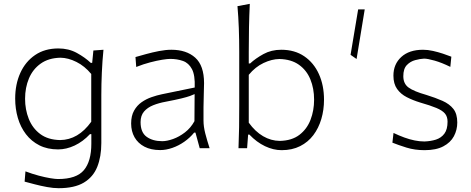

<svg xmlns="http://www.w3.org/2000/svg" viewBox="-20 -782 2486 1013"><path d="M289.1 210.9Q261.7 210.9 228.3 204.8Q194.8 198.7 163.3 190.4Q131.8 182.1 109.9 176.3L114.3 122.1Q150.4 135.7 184.6 144.8Q218.8 153.8 245.6 158.2Q272.5 162.6 286.1 162.6Q383.3 162.6 422.6 115.7Q461.9 68.8 461.9 -23.9V-74.2H454.6Q417.5 -34.7 373.8 -14.2Q330.1 6.3 286.6 6.3Q230.5 6.3 188 -15.1Q145.5 -36.6 116.9 -74Q88.4 -111.3 74.2 -159.7Q60.1 -208 60.1 -261.7Q60.1 -337.4 87.2 -397.2Q114.3 -457 165.3 -491.7Q216.3 -526.4 288.1 -526.4Q342.3 -526.4 385.5 -502.7Q428.7 -479 459 -450.2H466.3L472.7 -515.6L525.9 -519.5Q520 -460 517.3 -399.2Q514.6 -338.4 514.6 -281.2V-27.3Q514.6 44.4 493.2 98.1Q471.7 151.9 422.4 181.4Q373 210.9 289.1 210.9ZM296.9 -43Q392.6 -43.9 461.4 -139.6V-391.6Q426.8 -433.6 383.1 -455.3Q339.4 -477.1 298.8 -477.5Q236.3 -476.1 194.8 -446.5Q153.3 -417 132.8 -368.4Q112.3 -319.8 112.3 -260.7Q112.3 -204.1 131.8 -154.8Q151.4 -105.5 192.1 -75Q232.9 -44.4 296.9 -43Z M835.9 -37.1Q786.1 -37.1 753.9 -60.1Q721.7 -83 721.7 -137.7Q721.7 -172.4 740 -193.6Q758.3 -214.8 788.3 -226.8Q818.4 -238.8 853.5 -245.1Q907.2 -255.4 937 -262.7Q966.8 -270 982.2 -275.6Q997.6 -281.2 1006.8 -285.6L1005.9 -142.6Q986.3 -106.9 955.8 -83.5Q925.3 -60.1 893.1 -48.6Q860.8 -37.1 835.9 -37.1ZM825.2 9.8Q856 9.8 889.2 -1.7Q922.4 -13.2 952.4 -34.2Q982.4 -55.2 1004.4 -82.5H1011.2L1033.7 0H1085.9Q1072.3 -42 1063 -78.1Q1053.7 -114.3 1053.7 -146V-216.8Q1053.7 -251.5 1055.2 -286.1Q1056.6 -320.8 1056.6 -343.3Q1056.6 -436 1010 -477.8Q963.4 -519.5 884.3 -519.5Q854.5 -519.5 819.3 -512.7Q784.2 -505.9 751.2 -496.8Q718.3 -487.8 694.8 -481L698.7 -428.7Q736.8 -443.8 772.5 -453.1Q808.1 -462.4 835.7 -466.8Q863.3 -471.2 877.9 -471.2Q915 -471.2 945.3 -460.4Q975.6 -449.7 992.7 -417.5Q1009.8 -385.3 1007.3 -320.3L834 -284.7Q808.1 -279.3 779.8 -269.5Q751.5 -259.8 727.1 -242.7Q702.6 -225.6 687.3 -198.2Q671.9 -170.9 671.9 -130.4Q671.9 -89.4 689.9 -57.6Q708 -25.9 742.2 -8.1Q776.4 9.8 825.2 9.8Z M1465.8 10.3Q1521.5 10.3 1563.5 -11Q1605.5 -32.2 1633.3 -69.1Q1661.1 -106 1675.3 -154.1Q1689.5 -202.1 1689.5 -255.9Q1689.5 -331.5 1662.6 -391.1Q1635.7 -450.7 1585.2 -485.1Q1534.7 -519.5 1463.9 -519.5Q1411.6 -519.5 1370.1 -496.8Q1328.6 -474.1 1299.8 -447.3H1292.5V-507.8Q1292.5 -574.2 1293.7 -636.5Q1294.9 -698.7 1297.9 -761.7L1232.9 -749.5Q1237.8 -693.4 1240 -633.3Q1242.2 -573.2 1242.2 -507.8V-226.1Q1242.2 -163.1 1241.5 -110.1Q1240.7 -57.1 1238.3 0H1283.7L1289.1 -71.8H1295.9Q1334 -31.7 1378.2 -10.7Q1422.4 10.3 1465.8 10.3ZM1456.1 -38.6Q1409.7 -39.1 1367.9 -63.5Q1326.2 -87.9 1292.5 -134.8V-387.2Q1327.1 -429.2 1370.6 -449.7Q1414.1 -470.2 1454.1 -470.7Q1516.6 -469.2 1557.1 -440.4Q1597.7 -411.6 1617.4 -363.5Q1637.2 -315.4 1637.2 -255.9Q1637.2 -199.2 1618.4 -150.1Q1599.6 -101.1 1559.8 -70.6Q1520 -40 1456.1 -38.6Z M1861.3 -470.7 1904.3 -732.4H1869.6L1829.6 -492.7Z M2220.2 10.3Q2280.8 10.3 2318.8 -9.8Q2356.9 -29.8 2374.8 -63.2Q2392.6 -96.7 2392.6 -135.7Q2392.6 -181.2 2372.1 -207.3Q2351.6 -233.4 2314.9 -249.8Q2278.3 -266.1 2229.5 -281.2Q2163.6 -299.8 2135.7 -320.1Q2107.9 -340.3 2107.9 -379.9Q2107.9 -419.4 2126.5 -438.7Q2145 -458 2170.7 -464.8Q2196.3 -471.7 2217.3 -472.7Q2235.8 -472.7 2272.9 -462.2Q2310.1 -451.7 2356 -429.2L2361.3 -482.9Q2342.8 -490.2 2317.1 -498.8Q2291.5 -507.3 2264.2 -513.4Q2236.8 -519.5 2211.9 -519.5Q2138.7 -519.5 2097.2 -481.4Q2055.7 -443.4 2055.7 -382.8Q2055.7 -339.8 2075 -312.7Q2094.2 -285.6 2126.2 -269.3Q2158.2 -252.9 2196.3 -241.2Q2251 -225.6 2282.5 -212.4Q2314 -199.2 2327.6 -182.9Q2341.3 -166.5 2341.3 -140.1Q2341.3 -99.1 2324.5 -76.7Q2307.6 -54.2 2279.8 -45.4Q2252 -36.6 2218.8 -35.6Q2194.3 -35.6 2167.7 -41Q2141.1 -46.4 2113 -56.6Q2085 -66.9 2056.2 -80.6L2050.3 -29.3Q2080.6 -17.1 2124.3 -3.4Q2168 10.3 2220.2 10.3Z"/></svg>

Font: Pinar-VF-FD
Style: Regular
Weight: 300
Designer: Amin Abedi
Version: Version 3.0